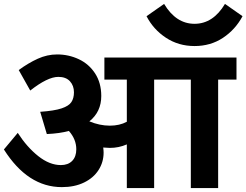

<svg xmlns="http://www.w3.org/2000/svg" viewBox="-20 -964 1263 984"><path d="M0 0ZM1192 -556H1098V0H958V-556H770V0H630V-224Q589 -206 543 -206Q531 -206 509 -208Q511 -192 511 -182Q511 -133 485 -92.5Q459 -52 410.5 -28.5Q362 -5 297 -5Q122 -5 0 -198L71 -283Q118 -210 176 -164Q234 -118 292 -118Q329 -118 350 -139.5Q371 -161 371 -199Q371 -250 333 -293Q287 -280 220 -277L186 -391Q258 -396 295.5 -408.5Q333 -421 346 -441Q359 -461 359 -491Q359 -525 338.5 -547.5Q318 -570 279 -570Q224 -570 135 -500L76 -605Q125 -641 173.5 -663Q222 -685 273 -685Q332 -685 384 -660.5Q436 -636 467.5 -587.5Q499 -539 499 -472Q499 -391 438 -342Q491 -320 543 -320Q593 -320 630 -340V-556H515V-669H1192ZM731 -881 821 -944Q882 -842 977 -842Q1072 -842 1133 -944L1223 -881Q1186 -812 1122.5 -770Q1059 -728 977 -728Q895 -728 830.5 -770.5Q766 -813 731 -881Z"/></svg>

Font: Martel Sans ExtraBold
Style: Regular
Weight: 800
Designer: Dan Reynolds and Mathieu Réguer
Foundry: Dan Reynolds and Mathieu Réguer
Version: Version 1.002; ttfautohint (v1.1) -l 5 -r 5 -G 72 -x 0 -D la